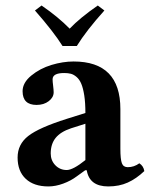

<svg xmlns="http://www.w3.org/2000/svg" viewBox="-20 -667 546 697"><path d="M290 -85.9V-217.8L237.8 -201.2Q199.7 -188.5 181.9 -166.3Q164.1 -144 164.1 -109.9Q164.1 -84.5 180.9 -67.1Q197.8 -49.8 222.2 -49.8Q245.1 -49.8 290 -85.9ZM294.9 -48.8H289.1L258.8 -26.9Q237.3 -10.7 209.5 -0.5Q181.6 9.8 155.8 9.8Q103 9.8 73.5 -17.8Q43.9 -45.4 43.9 -95.2Q43.9 -143.1 82.5 -173.3Q121.1 -203.6 223.1 -235.8L290 -256.8Q290 -293.9 285.9 -320.6Q281.7 -347.2 275.1 -362.8Q268.6 -378.4 258.1 -387.5Q247.6 -396.5 237.3 -399.2Q227.1 -401.9 212.9 -401.9Q170.9 -401.9 170.9 -378.9Q170.9 -371.1 172.9 -355.5Q174.8 -339.8 174.8 -332Q174.8 -313.5 157 -299.8Q139.2 -286.1 112.8 -286.1Q62 -286.1 62 -335.9Q62 -366.7 93.5 -392.6Q125 -418.5 166.7 -431.2Q208.5 -443.8 247.1 -443.8Q417 -443.8 417 -271V-127Q417 -88.9 422.4 -74.5Q427.7 -60.1 443.8 -60.1Q466.8 -60.1 485.8 -74.2Q501 -64.5 503.9 -45.9Q474.6 -18.1 443.6 -4.2Q412.6 9.8 373 9.8Q304.7 9.8 294.9 -48.8ZM258.8 -500H207Q174.3 -552.2 106.9 -628.9L130.9 -647Q191.9 -605 232.9 -563Q270.5 -602.5 335 -647L358.9 -628.9Q293.5 -556.2 258.8 -500Z"/></svg>

Font: Common Serif
Style: Bold
Weight: 700
Designer: Philipp H. Poll, Khaled Hosny
Foundry: Stefan Peev, Context Ltd.
Version: Version 1.026